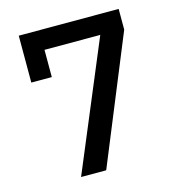

<svg xmlns="http://www.w3.org/2000/svg" viewBox="-105 -788 809 878"><g transform="rotate(-15 300.0 -349.0)"><path d="M171 0 424 -605H160V-476H63V-698H536V-600L290 0Z"/></g></svg>

Font: IBM Plex Sans Thai Medium
Style: Regular
Weight: 500
Designer: Mike Abbink, Paul van der Laan, Pieter van Rosmalen, Ben Mitchell, Mark Frömberg
Foundry: Bold Monday
Version: Version 1.1